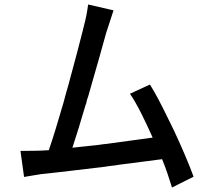

<svg xmlns="http://www.w3.org/2000/svg" viewBox="-20 -795 940 854"><path d="M841 -9C822 -62 790 -137 755 -212L750 -222C746 -231 742 -239 738 -247L733 -257L728 -267C700 -325 672 -379 647 -419L558 -378C590 -332 625 -259 659 -183C601 -175 529 -165 454 -155L443 -154C436 -153 429 -152 422 -151L406 -149L396 -148L385 -147C376 -146 368 -145 359 -144L348 -143C333 -141 317 -140 302 -138C318 -186 339 -254 360 -326L364 -337C364 -339 365 -341 365 -343L368 -354C371 -361 373 -369 375 -376L378 -387C379 -389 379 -391 380 -393L383 -404C412 -504 439 -600 452 -648C466 -692 476 -722 485 -749L372 -775C368 -746 364 -719 351 -671C351 -670 351 -669 350 -668L349 -662C336 -611 312 -518 285 -420L282 -409C276 -389 270 -368 265 -348L262 -337C239 -258 216 -181 197 -127C183 -126 171 -126 160 -125C136 -124 107 -124 81 -124H71L87 -8C114 -12 144 -18 166 -21C230 -27 341 -41 452 -54L463 -56L474 -57C476 -58 478 -58 480 -58L491 -59C493 -60 495 -60 497 -60L508 -62C580 -71 649 -80 701 -87C720 -41 734 4 745 39L841 -9Z"/></svg>

Font: Glow Sans SC Condensed Medium
Style: Regular
Weight: 600
Width: 3
Designer: Ryoko NISHIZUKA (kana, bopomofo & ideographs); Paul D. Hunt (Latin, Greek & Cyrillic); Sandoll Communications, Soo-young
Version: Version 0.93